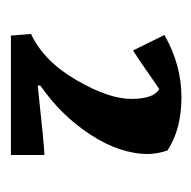

<svg xmlns="http://www.w3.org/2000/svg" viewBox="-20 -584 363 364"><g transform="rotate(90 162.0 -401.5)"><path d="M45.9 -531.2Q102.5 -563.5 163.6 -563.5Q224.6 -563.5 264.6 -537.1Q270.5 -521.5 271.5 -501Q271.5 -447.3 234.9 -391.1Q198.2 -335 141.6 -295.9V-291Q258.8 -303.7 273.4 -303.7V-240.2H46.9L43.9 -278.3Q95.7 -302.7 131.3 -364.3Q167 -425.8 167 -468.3Q167 -510.7 148.4 -521.5Q139.6 -515.6 113.8 -497.6Q87.9 -479.5 75.2 -471.7Z"/></g></svg>

Font: Ravi Prakash
Style: Regular
Weight: 400
Designer: Appaji Ambarisha Darbha
Version: Version 1.0.4; ttfautohint (v1.2.42-39fb)